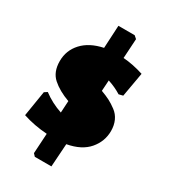

<svg xmlns="http://www.w3.org/2000/svg" viewBox="-192 -739 858 972"><g transform="rotate(30 237.0 -253.0)"><path d="M302 -646 318 -632 311 -518Q368 -514 430 -494L405 -352L381 -346Q346 -368 303 -382L299 -319Q329 -308 349.5 -297.5Q370 -287 393.5 -269.5Q417 -252 429 -225.5Q441 -199 441 -166Q441 -105 400.5 -57.5Q360 -10 278 5L269 140H172L159 126L166 9Q91 4 24 -18L48 -166L65 -177Q114 -140 174 -120L178 -189Q115 -212 77 -246Q39 -280 39 -343Q39 -406 81 -451.5Q123 -497 200 -513L207 -646Z"/></g></svg>

Font: Alegreya Sans SC Black
Style: Regular
Weight: 900
Designer: Juan Pablo del Peral
Foundry: Huerta Tipografica
Version: Version 2.007